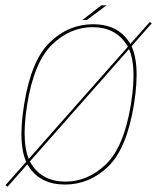

<svg xmlns="http://www.w3.org/2000/svg" viewBox="-54 -689 590 721"><path d="M-33.5 6.5 -25.5 12 516 -601.5 508.5 -606.5ZM190 4Q282 4 352 -63.5Q422 -131 449 -296.5Q475.5 -462 431.8 -530Q388 -598 296 -598Q203.5 -598 133.2 -530.2Q63 -462.5 36.5 -296.5Q10 -131.5 53.8 -63.8Q97.5 4 190 4ZM191.5 -7Q107 -7 64.8 -71.5Q22.5 -136 48 -296.5Q74 -456.5 141.8 -521.8Q209.5 -587 294 -587Q378.5 -587 421 -522.2Q463.5 -457.5 437.5 -296.5Q411.5 -137 343.8 -72Q276 -7 191.5 -7ZM255.5 -614H272L346 -669H326.5Z"/></svg>

Font: Anybody Thin Thin
Style: Italic
Weight: 250
Italic angle: -10°
Version: Version 1.113;gftools[0.9.25]